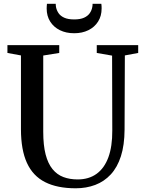

<svg xmlns="http://www.w3.org/2000/svg" viewBox="-20 -980 758 1008"><path d="M377.5 8.5Q280.5 8.5 216.8 -23.8Q153 -56 121.5 -124.5Q90 -193 90 -301.5V-689L19 -702V-743H291V-702L207 -688.5V-288.5Q207 -217.5 219.5 -169.2Q232 -121 255.8 -92Q279.5 -63 312.8 -50.5Q346 -38 387.5 -38Q446.5 -38 487.2 -67.5Q528 -97 549 -154.2Q570 -211.5 569.5 -295L568.5 -688L488 -702V-743H705.5V-702L635.5 -689L634 -299.5Q633.5 -218 614.8 -159.8Q596 -101.5 561.5 -64.2Q527 -27 480 -9.2Q433 8.5 377.5 8.5ZM369.5 -805.5Q327 -805.5 294.5 -821.5Q262 -837.5 243.5 -866.8Q225 -896 225 -935.5Q225 -942 225.5 -948Q226 -954 226.5 -960H272.5Q272.5 -956.5 273 -952.2Q273.5 -948 274 -943Q277.5 -925.5 287.5 -910.8Q297.5 -896 317.5 -887Q337.5 -878 369.5 -878Q401.5 -878 421.2 -887Q441 -896 451.2 -910.8Q461.5 -925.5 464.5 -943Q465.5 -948 465.8 -952.2Q466 -956.5 466 -960H512Q513 -954 513.2 -948.2Q513.5 -942.5 513.5 -935.5Q513.5 -896 495 -866.8Q476.5 -837.5 444 -821.5Q411.5 -805.5 369.5 -805.5Z"/></svg>

Font: Merriweather 60pt Medium
Style: Regular
Weight: 500
Version: Version 2.100